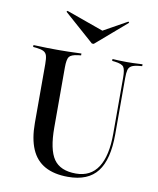

<svg xmlns="http://www.w3.org/2000/svg" viewBox="-86 -824 745 903"><g transform="rotate(10 287.0 -372.5)"><path d="M103.2 -369.4V-492.7Q103.2 -519.4 99.2 -532.7Q95.2 -546 83.5 -552Q71.8 -558.1 49.2 -560.5L33.1 -562.1V-571Q44.4 -571 60.5 -570.2Q76.6 -569.4 97.2 -569Q117.7 -568.5 140.3 -568.5H149.2H158.9Q181.5 -568.5 200.8 -569Q220.2 -569.4 235.9 -570.2Q251.6 -571 262.1 -571V-562.1L247.6 -560.5Q215.3 -556.5 206 -544Q196.8 -531.5 196.8 -492.7V-369.4ZM300 11.3Q233.9 11.3 189.9 -12.9Q146 -37.1 124.6 -86.7Q103.2 -136.3 103.2 -211.3V-369.4H196.8V-206.5Q196.8 -100.8 228.2 -55.6Q259.7 -10.5 333.9 -10.5Q404 -10.5 439.5 -64.9Q475 -119.4 475 -225V-369.4H484.7V-224.2Q484.7 -104 440.3 -46.4Q396 11.3 300 11.3ZM475 -369.4V-492.7Q475 -531.5 466.1 -544Q457.3 -556.5 424.2 -560.5L410.5 -562.1V-571Q421 -570.2 439.1 -569.4Q457.3 -568.5 479 -568.5Q495.2 -568.5 509.3 -569Q523.4 -569.4 535.1 -570.2Q546.8 -571 554 -571V-562.1L537.1 -560.5Q514.5 -558.1 503.2 -551.6Q491.9 -545.2 488.3 -531.9Q484.7 -518.5 484.7 -492.7V-369.4ZM454 -757.3 458.1 -752.4 311.3 -625.8H302.4L158.9 -752.4L162.9 -757.3L359.7 -687.1L313.7 -679Z"/></g></svg>

Font: Playfair 144pt SemiCondensed Medium
Style: Regular
Weight: 500
Width: 4
Designer: Claus Eggers Sørensen
Foundry: Claus Eggers Sørensen
Version: Version 2.203